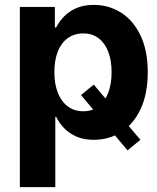

<svg xmlns="http://www.w3.org/2000/svg" viewBox="-20 -564 644 788"><path d="M364.7 -216.8 556.2 9.8 503.4 53.2 312.5 -173.8ZM61.5 204.1V-535.6H205.1V-451.2H210.4Q222.2 -474.6 242.4 -495.8Q262.7 -517.1 293 -530.5Q323.2 -543.9 364.7 -543.9Q427.2 -543.9 477.5 -511.7Q527.8 -479.5 557.1 -417.7Q586.4 -356 586.4 -267.6Q586.4 -180.2 557.9 -118.2Q529.3 -56.2 479 -23.2Q428.7 9.8 364.3 9.8Q323.2 9.8 293.2 -3.7Q263.2 -17.1 242.9 -38.3Q222.7 -59.6 210.9 -84H207V204.1ZM321.8 -107.4Q358.9 -107.4 384.8 -127.4Q410.6 -147.5 424.3 -183.6Q438 -219.7 438 -267.6Q438 -315.9 424.3 -351.6Q410.6 -387.2 384.8 -407Q358.9 -426.8 321.8 -426.8Q284.7 -426.8 257.8 -407.2Q231 -387.7 217 -352.1Q203.1 -316.4 203.1 -267.6Q203.1 -219.7 217.3 -183.6Q231.4 -147.5 258.1 -127.4Q284.7 -107.4 321.8 -107.4Z"/></svg>

Font: Inter 20pt
Style: Bold
Weight: 700
Version: Version 4.001;git-66647c0bb